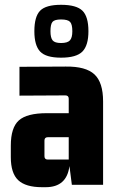

<svg xmlns="http://www.w3.org/2000/svg" viewBox="-20 -769 489 799"><path d="M348 -639Q348 -580 323 -554.5Q298 -529 234 -529Q171 -529 147 -554.5Q123 -580 123 -639Q123 -700 147 -724.5Q171 -749 234 -749Q298 -749 323 -724.5Q348 -700 348 -639ZM190 -639Q190 -612 199 -601Q208 -590 234 -590Q261 -590 271 -601Q281 -612 281 -639Q281 -668 271.5 -678Q262 -688 234 -688Q207 -688 198.5 -678Q190 -668 190 -639ZM170 10H155Q87 10 56 -19Q25 -48 25 -115V-163Q25 -238 58.5 -268Q92 -298 175 -298H266V-358Q266 -372 252 -372L61 -371V-491L254 -492Q337 -493 373 -459.5Q409 -426 409 -347V0H279L269 -78Q258 10 170 10ZM266 -105V-198H179Q165 -198 165 -184V-119Q165 -105 179 -105Z"/></svg>

Font: Gemunu Libre ExtraBold
Style: Regular
Weight: 800
Designer: Puspanada Ekanayake, Sola Matas, Pathum Egodawatta, Kosala Senevirathne
Foundry: mooniak
Version: Version 1.100